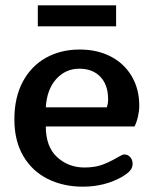

<svg xmlns="http://www.w3.org/2000/svg" viewBox="-20 -687 574 721"><path d="M416 -588H122V-667H416ZM34 -239Q34 -321 65.5 -380Q97 -439 152.5 -470Q208 -501 279 -501Q345 -501 395.5 -475Q446 -449 474.5 -401Q503 -353 503 -289Q503 -271 498 -249Q493 -227 485 -212H152Q152 -136 194.5 -97Q237 -58 297 -58Q332 -58 358.5 -66.5Q385 -75 418 -94Q422 -96 431.5 -101.5Q441 -107 447 -107Q460 -107 469 -97Q478 -87 478 -72Q478 -58 469 -47Q460 -36 440 -24Q374 14 291 14Q218 14 159.5 -15Q101 -44 67.5 -101Q34 -158 34 -239ZM381 -284Q386 -297 386 -314Q386 -368 357 -398.5Q328 -429 278 -429Q226 -429 191 -390Q156 -351 152 -284Z"/></svg>

Font: Maitree Semibold
Style: Regular
Weight: 600
Designer: CadsonDemak Team
Foundry: CadsonDemak
Version: Version 1.010